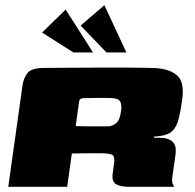

<svg xmlns="http://www.w3.org/2000/svg" viewBox="-20 -723 756 743"><path d="M333 -130Q333 -130 319.5 -130Q306 -130 288.5 -129.5Q271 -129 258 -129L240 0H12L67 -392Q71 -421 86.5 -440.5Q102 -460 150 -460Q165 -460 199.5 -460.5Q234 -461 279 -461Q324 -461 373 -461.5Q422 -462 466.5 -461.5Q511 -461 544 -460.5Q577 -460 589 -459Q643 -454 668.5 -428Q694 -402 685 -337Q676 -274 667 -249Q658 -224 641 -211Q631 -204 614 -199.5Q597 -195 577 -195L576 -190Q585 -190 596 -190Q607 -190 615 -189Q640 -184 649.5 -173Q659 -162 660 -147Q661 -132 658 -116L648 -46Q644 -21 648.5 -11Q653 -1 654 0H481Q447 0 429.5 -10Q412 -20 416 -51L421 -88Q426 -119 413 -124.5Q400 -130 366 -130ZM273 -235Q280 -235 297 -234.5Q314 -234 334.5 -234Q355 -234 372.5 -234Q390 -234 397 -234Q414 -234 429 -246Q444 -258 448 -291Q452 -314 446.5 -327Q441 -340 424 -342Q414 -344 396 -344Q378 -344 358.5 -344Q339 -344 323 -343.5Q307 -343 300 -343Q299 -343 293.5 -341Q288 -339 286 -330ZM264 -520 143 -597 234 -686 340 -520ZM392 -520 292 -624 384 -703 469 -520Z"/></svg>

Font: Genos Thin Black
Style: Italic
Weight: 900
Italic angle: -8°
Version: Version 1.010